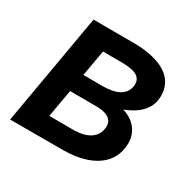

<svg xmlns="http://www.w3.org/2000/svg" viewBox="-122 -659 802 791"><g transform="rotate(30 279.0 -264.0)"><path d="M16.6 0 108.4 -528.3 310.5 -527.8Q382.8 -525.9 430.7 -504.9Q510.7 -469.2 506.3 -386.2Q501.5 -308.1 399.9 -268.6Q440.9 -256.3 464.6 -226.6Q488.3 -196.8 487.3 -154.8Q484.9 -82.5 428 -42Q371.1 -1.5 271.5 0ZM171.9 -225.1 148.9 -93.8 268.1 -93.3Q315.4 -94.7 342.5 -112.8Q369.6 -130.9 374 -162.6Q378.9 -190.4 361.6 -206.8Q344.2 -223.1 304.2 -224.6ZM186 -310.1 274.9 -309.6Q378.4 -309.6 389.2 -373Q393.6 -401.4 374.8 -416.7Q356 -432.1 307.1 -433.6L208 -434.1Z"/></g></svg>

Font: Roboto Medium
Style: Italic
Weight: 500
Italic angle: -12°
Designer: Google
Version: Version 2.134; 2016